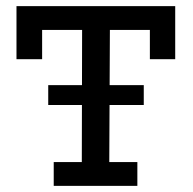

<svg xmlns="http://www.w3.org/2000/svg" viewBox="-20 -609 631 629"><path d="M34 -589H554V-415H471V-511H340L338 -78H430V0H156V-78H248L249 -511H118V-415H34ZM138 -330H451V-265H138Z"/></svg>

Font: Podkova Medium
Style: Regular
Weight: 500
Designer: Ilya Yudin
Foundry: Cyreal (www.cyreal.org)
Version: Version 2.103